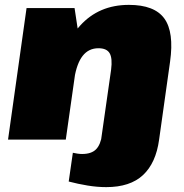

<svg xmlns="http://www.w3.org/2000/svg" viewBox="-20 -573 756 788"><path d="M416 195Q379 195 339.5 188.5Q300 182 262 172L279 54Q288 56 298 57.5Q308 59 317 59Q355 59 374 40Q393 21 399 -21L403 -51H640L633 0Q620 96 567 145.5Q514 195 416 195ZM436 -287Q442 -334 430 -354.5Q418 -375 384 -375Q344 -375 319.5 -344Q295 -313 285 -250L199 -163L208 -221Q232 -383 309 -468Q386 -553 509 -553Q614 -553 654.5 -497Q695 -441 678 -320L633 0H395ZM89 -540H286L307 -401L250 0H13Z"/></svg>

Font: Pathway Extreme SemiCondensed Black
Style: Italic
Weight: 900
Width: 4
Italic angle: -8°
Version: Version 1.001;gftools[0.9.26]